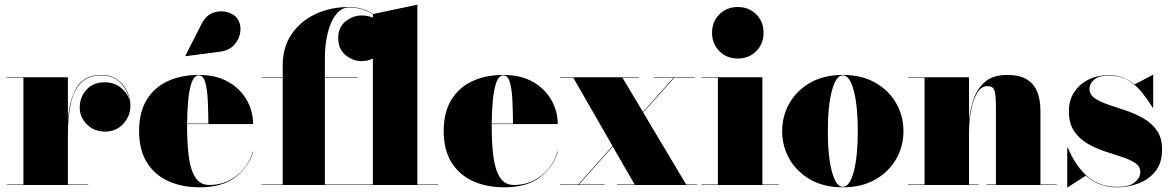

<svg xmlns="http://www.w3.org/2000/svg" viewBox="-20 -790 5002 820"><path d="M10 -2H80V-458H10V-460H270V-277.5Q276.5 -365 308.2 -417.5Q340 -470 412 -470Q452.5 -470 480.2 -450.5Q508 -431 522.5 -401Q537 -371 537 -339Q537 -295 506.8 -261.5Q476.5 -228 429 -228Q382 -228 351.2 -258.8Q320.5 -289.5 320.5 -330.5Q320.5 -375 349.2 -406.8Q378 -438.5 427 -438.5Q468 -438.5 496.8 -415Q525.5 -391.5 533.5 -360Q527 -401.5 496 -434.8Q465 -468 412 -468Q356.5 -468 325.8 -436.2Q295 -404.5 282.5 -348Q270 -291.5 270 -218V-2H357V0H10Z M918.5 -569 772.5 -550 771.5 -551.5 841 -688Q860 -725 890.8 -735.8Q921.5 -746.5 950.8 -738.2Q980 -730 993.5 -710.5Q1010 -686.5 1006.5 -655.2Q1003 -624 980.8 -599Q958.5 -574 918.5 -569ZM1062 -143Q1042.5 -78 986.5 -34Q930.5 10 832 10Q756.5 10 698.2 -16.8Q640 -43.5 607 -96.8Q574 -150 574 -230Q574 -310 606.2 -363.2Q638.5 -416.5 696 -443.2Q753.5 -470 829 -470Q903.5 -470 955.2 -440.2Q1007 -410.5 1034 -362.5Q1061 -314.5 1061 -260H779Q779 -255 779 -250Q779 -178 786.2 -121.5Q793.5 -65 814 -32.5Q834.5 0 874 0Q940 0 990.8 -39.8Q1041.5 -79.5 1060 -143ZM829 -468Q810 -468 799.2 -439.2Q788.5 -410.5 784 -363.5Q779.5 -316.5 779 -262H870Q869.5 -311 867.5 -358.5Q865.5 -406 857 -437Q848.5 -468 829 -468Z M1097.5 -2H1187.5V-458H1097.5V-460H1187.5V-511.5Q1187.5 -589.5 1225.8 -645Q1264 -700.5 1328 -730.2Q1392 -760 1469.5 -760Q1500.5 -760 1526.8 -752Q1553 -744 1573 -730L1762.5 -770V-2H1850.5V0H1097.5ZM1507.5 -458H1367.5V-2H1572.5V-540Q1550.5 -529 1525 -529Q1487.5 -529 1456 -554.5Q1424.5 -580 1424.5 -628.5Q1424.5 -673.5 1456 -698.8Q1487.5 -724 1525 -724Q1550.5 -724 1572.5 -714.5V-728.5Q1553 -742 1527 -750Q1501 -758 1469.5 -758Q1439.5 -758 1416.5 -730Q1393.5 -702 1380.5 -652.8Q1367.5 -603.5 1367.5 -540V-460H1507.5Z M2363 -143Q2343.5 -78 2287.5 -34Q2231.5 10 2133 10Q2057.5 10 1999.2 -16.8Q1941 -43.5 1908 -96.8Q1875 -150 1875 -230Q1875 -310 1907.2 -363.2Q1939.5 -416.5 1997 -443.2Q2054.5 -470 2130 -470Q2204.5 -470 2256.2 -440.2Q2308 -410.5 2335 -362.5Q2362 -314.5 2362 -260H2080Q2080 -255 2080 -250Q2080 -178 2087.2 -121.5Q2094.5 -65 2115 -32.5Q2135.5 0 2175 0Q2241 0 2291.8 -39.8Q2342.5 -79.5 2361 -143ZM2130 -468Q2111 -468 2100.2 -439.2Q2089.5 -410.5 2085 -363.5Q2080.5 -316.5 2080 -262H2171Q2170.5 -311 2168.5 -358.5Q2166.5 -406 2158 -437Q2149.5 -468 2130 -468Z M2372.5 -2H2449.5L2596 -166.5L2428.5 -458H2372.5V-460H2708.5V-458H2638.5L2726 -311.5L2856.5 -458H2772.5V-460H2946.5V-458H2859.5L2727 -309.5L2910.5 -2H2956.5V0H2615.5V-2H2690.5L2597 -164L2452.5 -2H2561.5V0H2372.5Z M3021 -650Q3021 -697.5 3052.5 -728.8Q3084 -760 3131 -760Q3178.5 -760 3209.8 -728.8Q3241 -697.5 3241 -650Q3241 -603 3209.8 -571.5Q3178.5 -540 3131 -540Q3084 -540 3052.5 -571.5Q3021 -603 3021 -650ZM2976 -2H3046V-458H2976V-460H3236V-2H3306V0H2976Z M3320.5 -230Q3320.5 -295 3351.8 -349.5Q3383 -404 3441 -437Q3499 -470 3579.5 -470Q3660 -470 3718 -437Q3776 -404 3807.2 -349.5Q3838.5 -295 3838.5 -230Q3838.5 -165 3807.2 -110.5Q3776 -56 3718 -23Q3660 10 3579.5 10Q3499 10 3441 -23Q3383 -56 3351.8 -110.5Q3320.5 -165 3320.5 -230ZM3515.5 -230Q3515.5 -122 3533 -57Q3550.5 8 3579.5 8Q3609 8 3626.2 -57Q3643.5 -122 3643.5 -230Q3643.5 -338 3626.2 -403Q3609 -468 3579.5 -468Q3550.5 -468 3533 -403Q3515.5 -338 3515.5 -230Z M3858.5 -2H3928.5V-458H3858.5V-460H4118.5V-273.5Q4122.5 -320.5 4137.8 -365.8Q4153 -411 4187 -440.5Q4221 -470 4281.5 -470Q4335 -470 4366 -450.5Q4397 -431 4410.2 -396.8Q4423.5 -362.5 4423.5 -319V-2H4493.5V0H4193.5V-2H4233.5V-328Q4233.5 -370 4230.2 -390Q4227 -410 4219.2 -416Q4211.5 -422 4197.5 -422Q4169.5 -422 4152 -391.2Q4134.5 -360.5 4126.5 -314.5Q4118.5 -268.5 4118.5 -223V-2H4158.5V0H3858.5Z M4540 10H4538V-160H4540Q4575.5 -77.5 4626 -34.8Q4676.5 8 4752 8Q4804.5 8 4827.2 -12Q4850 -32 4850 -55Q4850 -79.5 4828 -94Q4806 -108.5 4771.2 -119.8Q4736.5 -131 4697.5 -144Q4658.5 -157 4623.8 -177.2Q4589 -197.5 4567 -230.5Q4545 -263.5 4545 -315Q4545 -362 4567.8 -396.5Q4590.5 -431 4629 -450Q4667.5 -469 4715 -469Q4749.5 -469 4776.8 -458Q4804 -447 4825.5 -429.5L4903 -470H4905V-330H4903Q4883 -362.5 4858.2 -394Q4833.5 -425.5 4799 -446.2Q4764.5 -467 4715 -467Q4671.5 -467 4652.2 -449.2Q4633 -431.5 4633 -411Q4633 -386 4655.5 -370.5Q4678 -355 4713.2 -343.2Q4748.5 -331.5 4788 -318.2Q4827.5 -305 4862.8 -285Q4898 -265 4920.5 -233.2Q4943 -201.5 4943 -152Q4943 -92.5 4913.5 -57Q4884 -21.5 4839.8 -5.8Q4795.5 10 4752 10Q4711 10 4677.5 -2.8Q4644 -15.5 4617 -39.5Z"/></svg>

Font: Bodoni* 96pt Fatface
Style: Regular
Weight: 900
Version: Version 2.3